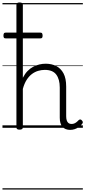

<svg xmlns="http://www.w3.org/2000/svg" viewBox="-20 -1035 691 1555"><path d="M548 17Q528 17 512 10.5Q496 4 485.5 -8Q475 -20 469.5 -38.5Q464 -57 464 -82V-326Q464 -393 435.5 -431Q407 -469 343 -469Q315 -469 288.5 -461Q262 -453 238.5 -435.5Q215 -418 196 -388.5Q177 -359 165 -315V-4Q165 6 158.5 10.5Q152 15 138 15Q125 15 119 10.5Q113 6 113 -4V-996Q113 -1006 119 -1010.5Q125 -1015 138 -1015Q152 -1015 158.5 -1010.5Q165 -1006 165 -996V-405Q182 -438 203 -459.5Q224 -481 248.5 -494Q273 -507 299 -513Q325 -519 350 -519Q398 -519 435.5 -500Q473 -481 494.5 -440.5Q516 -400 516 -334V-94Q516 -74 520.5 -60Q525 -46 534.5 -38.5Q544 -31 558 -31Q569 -31 578.5 -34Q588 -37 598 -44.5Q608 -52 617 -62Q624 -68 630.5 -67.5Q637 -67 643 -60Q649 -54 650.5 -47.5Q652 -41 647 -34Q636 -19 619.5 -7Q603 5 585 11Q567 17 548 17ZM27 -724Q15 -724 11.5 -730Q8 -736 8 -746Q8 -757 11.5 -764Q15 -771 27 -771H306Q318 -771 321.5 -764Q325 -757 325 -746Q325 -736 321.5 -730Q318 -724 306 -724ZM0 490H651V500H0ZM0 -20H651V0H0ZM0 -505H651V-500H0ZM0 -1010H651V-1000H0Z"/></svg>

Font: Playwrite ES Guides
Style: Regular
Weight: 400
Designer: Veronika Burian, José Scaglione
Foundry: TypeTogether
Version: Version 1.003